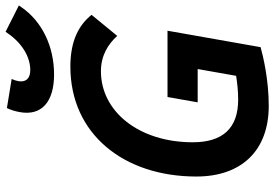

<svg xmlns="http://www.w3.org/2000/svg" viewBox="-168 -808 986 690"><g transform="rotate(-90 325.0 -463.0)"><path d="M289.6 9.8C384.8 9.8 469.2 -10.7 500.5 -19.5L559.6 -354H321.3L302.2 -245.6H421.9L397.5 -107.4C372.1 -103.5 343.3 -100.1 312 -100.1C210.4 -100.1 158.7 -154.3 158.7 -263.2C158.7 -456.5 269 -593.3 414.1 -593.3C469.7 -593.3 511.2 -567.9 541 -534.7L616.7 -627C580.6 -671.4 525.9 -703.1 430.7 -703.1C188 -703.1 35.6 -510.7 35.6 -250.5C35.6 -86.9 129.9 9.8 289.6 9.8ZM402.3 -761.7C503.9 -761.7 593.3 -805.2 644 -878.9L650.4 -888.2L555.7 -936L550.3 -928.2C515.1 -877 465.8 -847.2 418 -847.2C388.2 -847.2 373.5 -862.8 378.4 -890.1C379.4 -896.5 382.3 -905.8 386.2 -914.1L281.7 -931.2C275.4 -918.9 270 -901.4 267.1 -884.8C252.9 -807.1 303.2 -761.7 402.3 -761.7Z"/></g></svg>

Font: Cascadia Mono PL SemiBold
Style: Italic
Weight: 600
Italic angle: -10°
Monospace: yes
Designer: Aaron Bell
Foundry: Saja Typeworks
Version: Version 2404.023